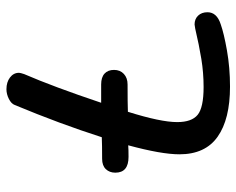

<svg xmlns="http://www.w3.org/2000/svg" viewBox="-89 -645 734 596"><g transform="rotate(90 278.0 -347.0)"><path d="M516 -338Q516 -320 505 -308.5Q494 -297 473 -297Q429 -297 406 -296Q364 -165 306 -26Q302 -15 287 -7.5Q272 0 257 0Q235 0 220.5 -11Q206 -22 206 -39Q206 -43 210 -55Q249 -145 299 -294H242Q220 -294 208.5 -304.5Q197 -315 197 -334Q197 -353 209.5 -364.5Q222 -376 242 -376Q301 -376 327 -377Q359 -479 359 -530Q359 -575 336.5 -593.5Q314 -612 250 -612Q206 -612 163 -605Q120 -598 69 -586Q59 -584 56 -584Q39 -584 28.5 -595Q18 -606 18 -624Q18 -653 55 -665Q83 -675 136.5 -684.5Q190 -694 249 -694Q350 -694 404.5 -655.5Q459 -617 459 -537Q459 -481 431 -378Q443 -379 467 -379Q516 -379 516 -338Z"/></g></svg>

Font: Mali Medium
Style: Regular
Weight: 500
Version: Version 1.000; ttfautohint (v1.6)